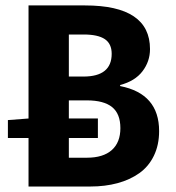

<svg xmlns="http://www.w3.org/2000/svg" viewBox="-20 -680 640 700"><path d="M84 0V-176.8H8.8V-242.2L84 -248V-660.2H290Q526.9 -660.2 526.9 -501Q526.9 -456.1 499.5 -420.2Q472.2 -384.3 418 -370.1V-366.2Q560.1 -338.4 560.1 -202.1Q560.1 -151.4 541 -112.1Q522 -72.8 487.8 -48.6Q453.6 -24.4 408.4 -12.2Q363.3 0 309.1 0ZM231 -400.9H284.2Q387.2 -400.9 387.2 -483.9Q387.2 -520.5 362.1 -537.4Q336.9 -554.2 285.2 -554.2H231ZM231 -105H296.9Q356 -105 387.5 -132.8Q418.9 -160.6 418.9 -212.9Q418.9 -265.1 388.7 -289.6Q358.4 -314 296.9 -314H231V-248H336.9V-176.8H231Z"/></svg>

Font: Office Code Pro Bold
Style: Regular
Weight: 700
Designer: Nathan Rutzky & Paul D. Hunt
Foundry: Adobe Systems Incorporated
Version: Version 1.004;PS 001.004;hotconv 1.0.70;makeotf.lib2.5.58329